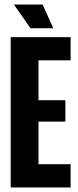

<svg xmlns="http://www.w3.org/2000/svg" viewBox="-20 -823 344 843"><path d="M27 0V-660H290V-558H149V-383H267V-289H149V-102H290V0ZM114 -699 41 -803H167L214 -699Z"/></svg>

Font: Bricolage Grotesque 48pt Condensed SemiBold
Style: Regular
Weight: 600
Width: 3
Designer: Mathieu Triay
Foundry: Atelier Triay
Version: Version 1.000; ttfautohint (v1.8.4.7-5d5b);gftools[0.9.32]